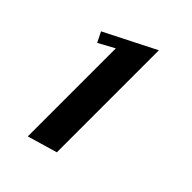

<svg xmlns="http://www.w3.org/2000/svg" viewBox="-135 -754 495 495"><g transform="rotate(45 112.0 -507.0)"><path d="M4 -634 18 -606 62 -630V-309L144 -333V-705Z"/></g></svg>

Font: Amita
Style: Bold
Weight: 700
Designer: Eduardo Rodriguez Tunni, Modular Infotech, Brian J. Bonislawsky
Foundry: Eduardo Rodriguez Tunni, Modular Infotech, Brian J. Bonislawsky
Version: Version 1.003